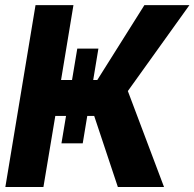

<svg xmlns="http://www.w3.org/2000/svg" viewBox="-20 -748 778 768"><path d="M289.1 -553.5H373.6L310.9 -174.6H225.8ZM1.4 0 122.1 -727.5H273.8L224.2 -427.9H369.1L557.6 -727.5H737.7L491.4 -383.8L636.1 0H451.4L356.8 -284.2H201.2L153.7 0Z"/></svg>

Font: Inter Tight
Style: Italic
Weight: 400
Italic angle: -9.39999°
Designer: Rasmus Andersson
Foundry: rsms
Version: Version 3.002